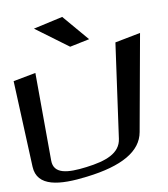

<svg xmlns="http://www.w3.org/2000/svg" viewBox="-151 -973 932 1068"><g transform="rotate(-10 314.5 -439.5)"><path d="M261 -47C152 -33 74 -40 74 -117L72 -612L-55 -588L-34 -101C-29 14 97 26 255 6C455 -18 567 -81 586 -187L684 -730L540 -702L466 -171C455 -90 373 -61 261 -47ZM399 -745 273 -893 107 -856 288 -722Z"/></g></svg>

Font: Gamestation Warped
Style: Regular
Weight: 400
Designer: Jonas Hecksher
Foundry: Jonas Hecksher, Playtypeª, e-types AS
Version: Version 1.003